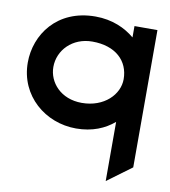

<svg xmlns="http://www.w3.org/2000/svg" viewBox="-77 -528 706 799"><g transform="rotate(10 276.0 -128.5)"><path d="M18 -225C18 -84 133 11 263 11C332 11 384 -12 423 -45V205L526 129V-451H429V-403C390 -436 334 -462 263 -462C100 -462 18 -342 18 -225ZM126 -225C126 -296 184 -357 268 -357C366 -357 423 -303 423 -225C423 -161 363 -98 268 -98C179 -98 126 -160 126 -225Z"/></g></svg>

Font: Charger Sport
Style: BlkExt
Weight: 900
Designer: Jasper
Foundry: Cannot Into Space Fonts
Version: Version 1.1